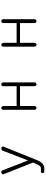

<svg xmlns="http://www.w3.org/2000/svg" viewBox="1139 -1719 722 3040"><g transform="rotate(-90 1500.0 -199.0)"><path d="M263.7 -498 446.3 -37.1 414.1 35.2Q399.4 64.5 387.7 75.2Q375 87.9 353.5 87.9H309.6Q294.9 87.9 287.1 95.7Q280.3 103.5 280.3 114.3Q280.3 125 287.1 132.8Q294.9 141.6 309.6 141.6H353.5Q393.6 141.6 423.8 117.2Q455.1 92.8 477.5 43L698.2 -504.9Q703.1 -516.6 696.3 -526.4Q689.5 -535.2 676.8 -538.1Q664.1 -541 653.3 -537.1Q639.6 -533.2 635.7 -520.5L479.5 -116.2L321.3 -523.4Q316.4 -536.1 304.7 -539.1Q293 -542 281.2 -536.1Q269.5 -531.2 263.7 -521.5Q257.8 -510.7 263.7 -498Z M1281.2 -503.9V-18.6Q1281.2 -2 1290 8.8Q1298.8 17.6 1311.5 18.6Q1323.2 18.6 1332 8.8Q1341.8 -1 1341.8 -17.6V-243.2H1655.3V-14.6Q1655.3 0 1664.1 9.8Q1672.9 17.6 1685.5 17.6Q1697.3 17.6 1706.1 9.8Q1715.8 0 1715.8 -14.6V-506.8Q1715.8 -522.5 1706.1 -531.2Q1697.3 -539.1 1685.5 -539.1Q1672.9 -539.1 1664.1 -532.2Q1655.3 -523.4 1655.3 -508.8V-296.9H1341.8V-503.9Q1341.8 -520.5 1332 -530.3Q1323.2 -539.1 1311.5 -539.1Q1298.8 -539.1 1290 -531.2Q1281.2 -521.5 1281.2 -503.9Z M2281.2 -503.9V-18.6Q2281.2 -2 2290 8.8Q2298.8 17.6 2311.5 18.6Q2323.2 18.6 2332 8.8Q2341.8 -1 2341.8 -17.6V-243.2H2655.3V-14.6Q2655.3 0 2664.1 9.8Q2672.9 17.6 2685.5 17.6Q2697.3 17.6 2706.1 9.8Q2715.8 0 2715.8 -14.6V-506.8Q2715.8 -522.5 2706.1 -531.2Q2697.3 -539.1 2685.5 -539.1Q2672.9 -539.1 2664.1 -532.2Q2655.3 -523.4 2655.3 -508.8V-296.9H2341.8V-503.9Q2341.8 -520.5 2332 -530.3Q2323.2 -539.1 2311.5 -539.1Q2298.8 -539.1 2290 -531.2Q2281.2 -521.5 2281.2 -503.9Z"/></g></svg>

Font: GulimChe
Style: Regular
Weight: 400
Monospace: yes
Version: Version 2.21